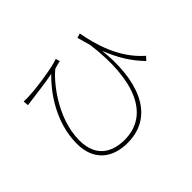

<svg xmlns="http://www.w3.org/2000/svg" viewBox="-147 -986 1295 1295"><g transform="rotate(-45 500.0 -338.5)"><path d="M129 -657 132 -619C150 -621 168 -624 185 -626C228 -632 329 -644 392 -657C309 -577 181 -411 181 -201C181 -51 273 37 427 37C703 37 777 -240 745 -524C785 -422 834 -340 907 -265L931 -291C788 -415 743 -597 721 -714L689 -704C698 -670 707 -639 716 -609C765 -234 667 8 428 8C319 8 209 -40 209 -206C209 -425 380 -621 438 -663C452 -668 482 -674 494 -677L485 -707C433 -686 263 -660 180 -657C162 -656 141 -656 129 -657Z"/></g></svg>

Font: Harano Aji Gothic TW ExtraLight
Style: Regular
Weight: 250
Foundry: Masamichi Hosoda
Version: HaranoAjiGothicTW-ExtraLight version 20230610;ttx 4.39.4